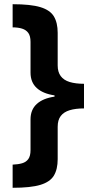

<svg xmlns="http://www.w3.org/2000/svg" viewBox="-20 -734 434 912"><path d="M40 48Q66 47 85 41.5Q104 36 114.5 21.5Q125 7 125 -21V-167Q125 -213 154.5 -240Q184 -267 239 -275V-281Q184 -289 154.5 -316Q125 -343 125 -389V-535Q125 -563 114.5 -577.5Q104 -592 85 -598Q66 -604 40 -604V-714Q126 -714 172 -700Q218 -686 236 -656Q254 -626 254 -578V-423Q254 -392 268.5 -372.5Q283 -353 311 -344.5Q339 -336 379 -336V-219Q339 -219 311 -210.5Q283 -202 268.5 -183Q254 -164 254 -132V22Q254 70 236 100Q218 130 172 144Q126 158 40 158Z"/></svg>

Font: Noto Sans Myanmar
Style: Regular
Weight: 400
Designer: Monotype Design Team
Foundry: Monotype Imaging Inc.
Version: Version 2.107